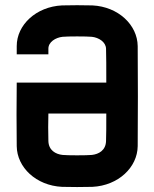

<svg xmlns="http://www.w3.org/2000/svg" viewBox="-20 -721 600 746"><path d="M221 5C240 6 319 6 339 5C440 0 514 -71 515 -153C516 -283 516 -412 515 -542C514 -624 440 -695 339 -700C319 -701 240 -701 221 -700C120 -695 45 -624 45 -542V-510H168V-532C168 -558 196 -575 223 -578C242 -580 317 -580 337 -578C364 -575 391 -558 392 -532C393 -507 393 -456 393 -400H45C44 -321 44 -232 45 -153C46 -71 120 0 221 5ZM168 -173C167 -205 167 -248 168 -280H393C393 -234 393 -195 392 -173C391 -137 364 -122 337 -119C317 -117 242 -117 223 -119C196 -122 169 -137 168 -173Z"/></svg>

Font: Fervojo
Style: Bold
Weight: 700
Designer: kohakuno
Version: ver.1.0